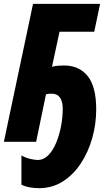

<svg xmlns="http://www.w3.org/2000/svg" viewBox="-25 -734 572 994"><path d="M176.8 240.2Q154.3 240.2 131.1 236.3Q107.9 232.4 85.9 222.2V70.8Q105.5 82 129.9 88.1Q154.3 94.2 169.9 94.2Q200.7 94.2 224.9 69.8Q249 45.4 265.6 5.6Q282.2 -34.2 291 -80.8Q299.8 -127.4 299.8 -171.9Q299.8 -208 285.6 -228.5Q271.5 -249 243.2 -249Q234.9 -249 226.6 -248.3Q218.3 -247.6 212.9 -245.1L162.1 0H-4.9L146 -713.9H493.2L462.9 -569.8H283.2L244.1 -388.2Q258.3 -392.1 274.4 -393.6Q290.5 -395 306.2 -395Q384.8 -395 429 -340.1Q473.1 -285.2 473.1 -167Q473.1 -91.8 452.6 -19.3Q432.1 53.2 393.6 111.8Q355 170.4 300.3 205.3Q245.6 240.2 176.8 240.2Z"/></svg>

Font: Open Sans Condensed ExtraBold
Style: Italic
Weight: 800
Width: 3
Italic angle: -12°
Designer: Monotype Design Team
Foundry: Monotype Imaging Inc.
Version: Version 3.003; ttfautohint (v1.8.4)